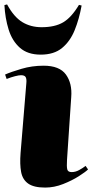

<svg xmlns="http://www.w3.org/2000/svg" viewBox="-20 -834 418 868"><path d="M99 -457Q101 -475 96.5 -484.5Q92 -494 75 -494Q66 -494 48 -489.5Q30 -485 10 -477L3 -497Q30 -509 77.5 -523Q125 -537 177 -537Q249 -537 278 -497Q307 -457 302 -395L283 -112Q281 -81 284 -68.5Q287 -56 304 -56Q321 -56 337.5 -65Q354 -74 367 -84L378 -68Q367 -57 336.5 -37.5Q306 -18 265.5 -2Q225 14 184 14Q133 14 107.5 -4Q82 -22 75.5 -56.5Q69 -91 73 -142ZM164 -587Q105 -587 70 -618Q35 -649 19 -700.5Q3 -752 0 -811L12 -814Q43 -757 81 -734Q119 -711 168 -711Q228 -711 265.5 -733Q303 -755 337 -812L349 -809Q338 -748 317.5 -697.5Q297 -647 260.5 -617Q224 -587 164 -587Z"/></svg>

Font: Literata 72pt Black
Style: Italic
Weight: 900
Italic angle: -2°
Designer: Latin by Veronika Burian and Jose Scaglione. Greek by Irene Vlachou. Cyrillic by Vera Evstafieva
Foundry: TypeTogether
Version: Version 3.002